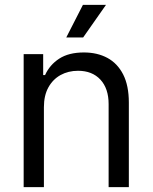

<svg xmlns="http://www.w3.org/2000/svg" viewBox="-20 -768 626 788"><path d="M160.2 -328.1V0H77.1V-545.9H157.2V-460H165Q184.1 -502 223.1 -527.3Q262.2 -552.7 324.2 -552.7Q379.4 -552.7 420.9 -530.3Q462.4 -507.8 485.6 -462.2Q508.8 -416.5 508.8 -346.7V0H425.8V-340.8Q425.8 -404.8 392.1 -441.2Q358.4 -477.5 300.3 -477.5Q260.3 -477.5 228.5 -460Q196.8 -442.4 178.5 -409.2Q160.2 -376 160.2 -328.1ZM252 -614.3 320.3 -748H415L321.3 -614.3Z"/></svg>

Font: GitLab Sans
Style: Regular
Weight: 400
Designer: Rasmus Andersson
Foundry: Modifications by GitLab B.V., manufactured by rsms
Version: Version 4.000;git-c8fb6b7